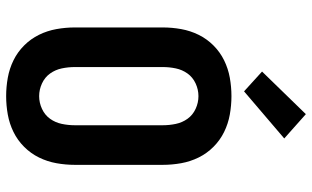

<svg xmlns="http://www.w3.org/2000/svg" viewBox="-220 -812 1039 640"><g transform="rotate(90 300.0 -491.5)"><path d="M300 8Q269 8 238.5 2.5Q208 -3 180.5 -16.5Q153 -30 131 -52Q109 -74 95.5 -101.5Q82 -129 76.5 -159.5Q71 -190 71 -221V-514Q71 -545 76.5 -575.5Q82 -606 95.5 -633.5Q109 -661 131 -683Q153 -705 180.5 -718.5Q208 -732 238.5 -737.5Q269 -743 300 -743Q331 -743 361.5 -737.5Q392 -732 419.5 -718.5Q447 -705 469 -683Q491 -661 504.5 -633.5Q518 -606 523.5 -575.5Q529 -545 529 -514V-221Q529 -190 523.5 -159.5Q518 -129 504.5 -101.5Q491 -74 469 -52Q447 -30 419.5 -16.5Q392 -3 361.5 2.5Q331 8 300 8ZM300 -102Q322 -102 342.5 -111.5Q363 -121 375.5 -138.5Q388 -156 392.5 -177.5Q397 -199 397 -221V-514Q397 -536 392.5 -557.5Q388 -579 375.5 -596.5Q363 -614 342.5 -623.5Q322 -633 300 -633Q278 -633 257.5 -623.5Q237 -614 224.5 -596.5Q212 -579 207.5 -557.5Q203 -536 203 -514V-221Q203 -199 207.5 -177.5Q212 -156 224.5 -138.5Q237 -121 257.5 -111.5Q278 -102 300 -102ZM284 -785 218 -845 360 -991 441 -919Z"/></g></svg>

Font: Iosevka Extrabold Extended
Style: Regular
Weight: 800
Width: 7
Monospace: yes
Designer: Belleve Invis
Foundry: Belleve Invis
Version: Version 32.5.0; ttfautohint (v1.8.4)